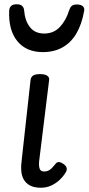

<svg xmlns="http://www.w3.org/2000/svg" viewBox="-20 -862 415 899"><path d="M172 17Q140 17 120.5 6.5Q101 -4 91 -22Q81 -40 79.5 -64Q78 -88 82 -116L123 -487Q125 -502 135.5 -508.5Q146 -515 168 -515Q190 -515 201 -507.5Q212 -500 210 -487L163 -105Q162 -91 163.5 -80.5Q165 -70 170.5 -64.5Q176 -59 188 -59Q199 -59 208.5 -64Q218 -69 226 -78.5Q234 -88 242 -97Q248 -104 257.5 -103Q267 -102 279 -93Q290 -85 292 -75.5Q294 -66 289 -57Q278 -38 260.5 -21Q243 -4 220.5 6.5Q198 17 172 17ZM181 -618Q103 -618 61 -669.5Q19 -721 23 -813Q24 -826 32 -834Q40 -842 58 -842Q76 -842 84 -834Q92 -826 93 -813Q97 -764 120.5 -734.5Q144 -705 187 -705Q232 -705 261 -736.5Q290 -768 303 -812Q308 -827 315.5 -834Q323 -841 340 -841Q359 -841 368 -832.5Q377 -824 374 -811Q363 -748 337.5 -705Q312 -662 272.5 -640Q233 -618 181 -618Z"/></svg>

Font: Playwrite GB J
Style: Italic
Weight: 400
Italic angle: -7.01216°
Designer: Veronika Burian, José Scaglione
Foundry: TypeTogether
Version: Version 1.002